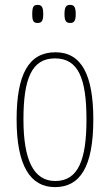

<svg xmlns="http://www.w3.org/2000/svg" viewBox="-20 -756 450 786"><path d="M267 -662C283 -662 290 -670 290 -698C290 -728 283 -736 267 -736C251 -736 244 -728 244 -698C244 -670 251 -662 267 -662ZM134 -662C150 -662 157 -670 157 -698C157 -728 150 -736 134 -736C117 -736 112 -728 112 -698C112 -670 117 -662 134 -662ZM205 10C308 10 362 -73 362 -267C362 -449 314 -542 207 -542C97 -542 48 -451 48 -267C48 -76 105 10 205 10ZM206 -15C117 -15 76 -102 76 -267C76 -434 110 -517 205 -517C301 -517 334 -434 334 -267C334 -103 301 -15 206 -15Z"/></svg>

Font: Noto Serif Lao ExtraCondensed Thin
Style: Regular
Weight: 100
Width: 2
Designer: Monotype Design Team
Foundry: Monotype Imaging Inc.
Version: Version 2.003